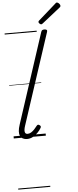

<svg xmlns="http://www.w3.org/2000/svg" viewBox="-96 -1285 740 1813"><g transform="rotate(-5 274.0 -379.0)"><path d="M125 16Q78 16 60.5 -19.5Q43 -55 67 -126L346 -979Q350 -991 356.5 -995.5Q363 -1000 377 -1000Q393 -1000 399 -994Q405 -988 401 -976L117 -111Q104 -72 108.5 -52Q113 -32 134 -32Q151 -32 167.5 -42Q184 -52 199 -68Q214 -84 225 -99Q230 -106 236.5 -108.5Q243 -111 252 -105Q263 -98 264 -91Q265 -84 260 -76Q247 -54 226.5 -33Q206 -12 180.5 2Q155 16 125 16ZM353 -1051Q345 -1051 336.5 -1059.5Q328 -1068 328 -1075Q328 -1077 329 -1080Q330 -1083 334 -1087L501 -1234Q505 -1238 508 -1240.5Q511 -1243 516 -1243Q523 -1243 530.5 -1237.5Q538 -1232 543 -1224.5Q548 -1217 548 -1210Q548 -1206 547 -1203Q546 -1200 540 -1195L367 -1058Q362 -1055 359 -1053Q356 -1051 353 -1051ZM0 475H304V485H0ZM0 -20H304V0H0ZM0 -505H304V-500H0ZM0 -995H304V-985H0Z"/></g></svg>

Font: Playwrite CZ Guides
Style: Regular
Weight: 400
Designer: Veronika Burian, José Scaglione
Foundry: TypeTogether
Version: Version 1.003